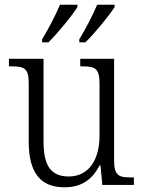

<svg xmlns="http://www.w3.org/2000/svg" viewBox="-20 -786 610 816"><path d="M317 -619V-606H343C384 -646 445 -721 467 -756V-766H393C374 -721 345 -665 317 -619ZM159 -619V-606H186C226 -646 288 -721 309 -756V-766H235C216 -721 187 -665 159 -619ZM254 10C323 10 371 -20 403 -83H407L415 0H549V-32H537C487 -32 465 -38 465 -103V-536H321V-504H329C384 -504 403 -497 403 -428V-210C403 -112 361 -36 272 -36C189 -36 165 -92 165 -186V-536H18V-504H28C82 -504 102 -497 102 -434V-185C102 -49 154 10 254 10Z"/></svg>

Font: Noto Serif Bengali SemiCondensed Light
Style: Regular
Weight: 300
Width: 4
Designer: Juan Bruce, Universal Thirst, Indian Type Foundry and the Monotype Design Team.
Foundry: Monotype Imaging Inc.
Version: Version 2.003